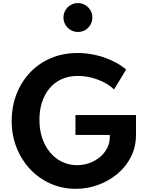

<svg xmlns="http://www.w3.org/2000/svg" viewBox="-20 -1174 928 1210"><path d="M457.5 16Q372.5 16 299 -16.5Q225.5 -49 170.5 -107.2Q115.5 -165.5 84.5 -243.5Q53.5 -321.5 53.5 -412.5Q53.5 -499.5 82.5 -576.8Q111.5 -654 166 -713.2Q220.5 -772.5 297.5 -806.2Q374.5 -840 470 -840Q524 -840 578.8 -828Q633.5 -816 684 -792.8Q734.5 -769.5 775 -736L699 -610.5Q655.5 -651 593.8 -673.2Q532 -695.5 472 -695.5Q413 -695.5 367.8 -674.8Q322.5 -654 291.5 -616.5Q260.5 -579 244.5 -528.8Q228.5 -478.5 228.5 -419.5Q228.5 -355 246.5 -302.5Q264.5 -250 296.8 -212Q329 -174 372.2 -153.5Q415.5 -133 465.5 -133Q505.5 -133 542.8 -146.2Q580 -159.5 609 -183.5Q638 -207.5 655 -240Q672 -272.5 672 -311V-323.5H455.5V-449H837V-324Q837 -248.5 805.8 -186.2Q774.5 -124 720.5 -78.8Q666.5 -33.5 598.5 -8.8Q530.5 16 457.5 16ZM471.5 -972.5Q446 -972.5 425.2 -984.8Q404.5 -997 392.2 -1017.8Q380 -1038.5 380 -1063.5Q380 -1089 392.2 -1109.5Q404.5 -1130 425.2 -1142.2Q446 -1154.5 471.5 -1154.5Q496.5 -1154.5 517 -1142.2Q537.5 -1130 549.8 -1109.5Q562 -1089 562 -1063.5Q562 -1038.5 549.8 -1017.8Q537.5 -997 517 -984.8Q496.5 -972.5 471.5 -972.5Z"/></svg>

Font: Spartan Thin
Style: Bold
Weight: 700
Version: Version 1.004